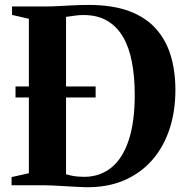

<svg xmlns="http://www.w3.org/2000/svg" viewBox="-20 -770 770 798"><path d="M333 8Q314 7.5 291 6.2Q268 5 244.5 3.5Q221 2 200.2 1Q179.5 0 165 0H28V-34L100 -50V-692L30 -708V-743H162.5Q193 -743 224.5 -744.8Q256 -746.5 287.2 -748Q318.5 -749.5 348.5 -749.5Q447.5 -749.5 516.2 -724Q585 -698.5 627.5 -651.2Q670 -604 689.5 -539.2Q709 -474.5 709 -396Q709 -306.5 684 -231.8Q659 -157 610.8 -102.8Q562.5 -48.5 492.8 -19.2Q423 10 333 8ZM332 -35Q397 -36 443.5 -74Q490 -112 515 -187.5Q540 -263 540 -375.5Q540 -451.5 528.2 -512.5Q516.5 -573.5 491 -617Q465.5 -660.5 425 -684Q384.5 -707.5 327.5 -707.5Q311.5 -707.5 297.2 -705.8Q283 -704 271.8 -702.2Q260.5 -700.5 254.5 -700V-45.5Q266.5 -42 279.5 -39.5Q292.5 -37 305.8 -36Q319 -35 332 -35ZM44.5 -365V-410.5H377.5V-365Z"/></svg>

Font: Merriweather 96pt
Style: Bold
Weight: 700
Version: Version 2.100